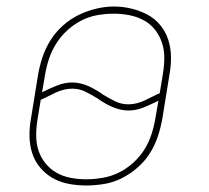

<svg xmlns="http://www.w3.org/2000/svg" viewBox="-20 -561 640 589"><path d="M244 8Q217 8 190.5 3Q164 -2 142 -14.5Q120 -27 103.5 -46.5Q87 -66 79 -90.5Q71 -115 70.5 -142.5Q70 -170 75 -197L97 -333Q102 -361 111 -387.5Q120 -414 135.5 -438.5Q151 -463 173.5 -483Q196 -503 222 -515.5Q248 -528 275.5 -534.5Q303 -541 330 -541Q357 -541 383.5 -534.5Q410 -528 432.5 -516Q455 -504 471.5 -484Q488 -464 496 -439.5Q504 -415 504.5 -388Q505 -361 500 -333L478 -197Q473 -169 464 -142Q455 -115 439.5 -90.5Q424 -66 401.5 -46.5Q379 -27 353 -14Q327 -1 299 3.5Q271 8 244 8ZM374 -241Q386 -241 398.5 -244Q411 -247 423 -252.5Q435 -258 446.5 -264Q458 -270 470 -275L480 -336Q484 -361 484 -385Q484 -409 476.5 -431Q469 -453 455 -470.5Q441 -488 420.5 -499Q400 -510 376.5 -514.5Q353 -519 329 -519Q329 -519 329 -519Q329 -519 329 -519Q304 -519 278.5 -514.5Q253 -510 229.5 -498Q206 -486 186 -467.5Q166 -449 152 -426.5Q138 -404 130 -379.5Q122 -355 118 -330L109 -278Q131 -289 154.5 -298.5Q178 -308 202 -308Q214 -308 227 -305Q240 -302 251 -297Q262 -292 272.5 -286Q283 -280 293 -273Q293 -273 293.5 -273Q294 -273 294 -273Q294 -273 294 -273Q294 -273 294 -273Q294 -273 294 -273Q294 -273 294 -273V-272Q312 -261 331.5 -251Q351 -241 374 -241ZM244 -11H245Q269 -11 295 -15.5Q321 -20 344.5 -31.5Q368 -43 388.5 -61.5Q409 -80 423 -102.5Q437 -125 445 -150Q453 -175 457 -200L466 -252Q444 -241 421 -231.5Q398 -222 374 -222Q361 -222 348.5 -225Q336 -228 324.5 -233Q313 -238 302.5 -244Q292 -250 282 -257Q282 -257 282 -257Q282 -257 282 -257Q282 -257 282 -257Q282 -257 282 -257Q282 -257 282 -257Q282 -257 282 -257L281 -258Q263 -269 243.5 -279Q224 -289 202 -289Q189 -289 176.5 -286Q164 -283 152 -277.5Q140 -272 128.5 -266Q117 -260 105 -255L95 -194Q91 -170 91 -145.5Q91 -121 98 -99.5Q105 -78 119.5 -60Q134 -42 153.5 -31Q173 -20 196.5 -15.5Q220 -11 244 -11Z"/></svg>

Font: Iosevka Slab Thin Extended
Style: Italic
Weight: 100
Width: 7
Italic angle: -9°
Monospace: yes
Designer: Belleve Invis
Foundry: Belleve Invis
Version: Version 11.1.0; ttfautohint (v1.8.3)